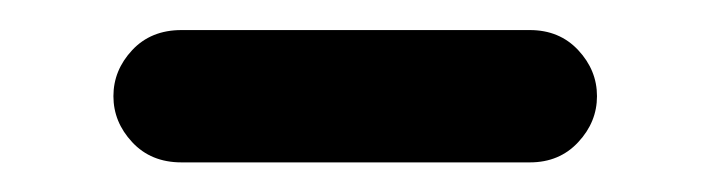

<svg xmlns="http://www.w3.org/2000/svg" viewBox="-20 -405 477 129"><path d="M56.2 -340.4Q56.2 -357.8 68.8 -371.3Q81.4 -384.8 101.9 -384.8H336Q355.9 -384.8 368.5 -371.3Q381.1 -357.8 381.1 -340.4Q381.1 -323 368.5 -309.5Q355.9 -295.9 336 -295.9H101.9Q81.4 -295.9 68.8 -309.5Q56.2 -323 56.2 -340.4Z"/></svg>

Font: SN Pro Thin
Style: Regular
Weight: 200
Designer: Tobias Whetton
Foundry: Supernotes
Version: Version 1.003;Glyphs 3.3 (3324)